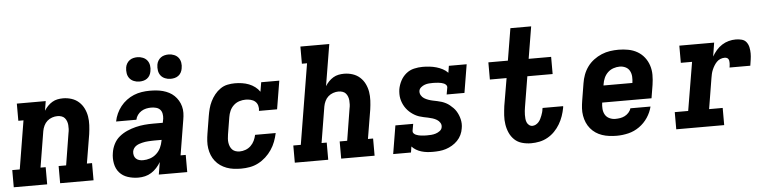

<svg xmlns="http://www.w3.org/2000/svg" viewBox="-47 -987 4893 1225"><g transform="rotate(-5 2399.5 -375.0)"><path d="M-1 0V-110H47L98 -420H65V-530H250L240 -469Q250 -485 263 -498.5Q276 -512 292 -521.5Q308 -531 325.5 -534.5Q343 -538 361 -538Q389 -538 415.5 -529.5Q442 -521 462 -503Q482 -485 494 -460.5Q506 -436 510.5 -409Q515 -382 513.5 -353Q512 -324 508 -296L477 -110H510V0H296V-110H344L377 -314Q380 -327 380.5 -340Q381 -353 380 -365.5Q379 -378 374.5 -390Q370 -402 362 -411Q354 -420 341.5 -424Q329 -428 316 -428Q299 -428 281.5 -422Q264 -416 250.5 -404Q237 -392 229 -375Q221 -358 218 -341L180 -110H213V0Z M797 8Q762 8 729.5 -2.5Q697 -13 676 -37Q655 -61 648.5 -95.5Q642 -130 648 -164Q652 -192 665.5 -219Q679 -246 702 -265Q725 -284 752.5 -296Q780 -308 808 -315Q836 -322 864 -324.5Q892 -327 919 -327H982L987 -353Q989 -369 986 -385Q983 -401 973 -411.5Q963 -422 947.5 -426Q932 -430 916 -430Q900 -430 884 -426.5Q868 -423 853.5 -414Q839 -405 829 -391Q819 -377 816 -361H686Q691 -387 702 -411Q713 -435 729.5 -456Q746 -477 768 -493.5Q790 -510 814.5 -520Q839 -530 865 -534Q891 -538 916 -538Q938 -538 959.5 -536Q981 -534 1001 -528.5Q1021 -523 1039.5 -513.5Q1058 -504 1072.5 -490Q1087 -476 1097.5 -458.5Q1108 -441 1113.5 -420.5Q1119 -400 1118.5 -378.5Q1118 -357 1114 -335L1077 -110H1110V0H928L941 -79Q930 -60 914.5 -43Q899 -26 880 -14Q861 -2 839.5 3Q818 8 797 8ZM836 -100Q859 -100 881.5 -107.5Q904 -115 922 -131.5Q940 -148 950 -169.5Q960 -191 964 -214L965 -219H919Q909 -219 899 -218.5Q889 -218 879 -217.5Q869 -217 859.5 -215.5Q850 -214 839.5 -211.5Q829 -209 819.5 -205.5Q810 -202 801 -196Q792 -190 786 -181Q780 -172 778 -162Q776 -149 779 -136.5Q782 -124 790.5 -115.5Q799 -107 811 -103.5Q823 -100 836 -100ZM1056 -602Q1038 -602 1021 -609Q1004 -616 993.5 -629.5Q983 -643 980 -661.5Q977 -680 980 -699Q982 -712 989 -724Q996 -736 1007 -744Q1018 -752 1031 -755Q1044 -758 1056 -758Q1075 -758 1092 -751Q1109 -744 1119.5 -730.5Q1130 -717 1133 -698.5Q1136 -680 1132 -661Q1130 -648 1123.5 -636Q1117 -624 1106 -616Q1095 -608 1082 -605Q1069 -602 1056 -602ZM856 -602Q838 -602 821 -609Q804 -616 793.5 -629.5Q783 -643 780 -661.5Q777 -680 780 -699Q782 -712 789 -724Q796 -736 807 -744Q818 -752 831 -755Q844 -758 856 -758Q875 -758 892 -751Q909 -744 919.5 -730.5Q930 -717 933 -698.5Q936 -680 932 -661Q930 -648 923.5 -636Q917 -624 906 -616Q895 -608 882 -605Q869 -602 856 -602Z M1455 8Q1431 8 1407.5 5Q1384 2 1362.5 -6Q1341 -14 1323 -26.5Q1305 -39 1291 -56.5Q1277 -74 1268.5 -95Q1260 -116 1256.5 -139Q1253 -162 1254.5 -186Q1256 -210 1260 -234L1278 -344Q1282 -368 1288 -391Q1294 -414 1305 -436.5Q1316 -459 1332 -479Q1348 -499 1369 -513.5Q1390 -528 1414 -533Q1438 -538 1462 -538Q1485 -538 1508 -534.5Q1531 -531 1551.5 -523Q1572 -515 1590 -501.5Q1608 -488 1620 -470L1630 -530H1746L1716 -349H1600Q1603 -366 1598.5 -382.5Q1594 -399 1582 -409.5Q1570 -420 1553.5 -424Q1537 -428 1521 -428Q1501 -428 1480.5 -421.5Q1460 -415 1444 -400Q1428 -385 1419.5 -365.5Q1411 -346 1408 -326L1390 -216Q1388 -203 1387 -189.5Q1386 -176 1388 -163Q1390 -150 1395 -138.5Q1400 -127 1408.5 -118.5Q1417 -110 1429.5 -106Q1442 -102 1455 -102Q1474 -102 1493 -109Q1512 -116 1526.5 -130Q1541 -144 1549.5 -162Q1558 -180 1562 -199H1694Q1688 -171 1678 -144.5Q1668 -118 1651.5 -93.5Q1635 -69 1613 -49Q1591 -29 1565 -15.5Q1539 -2 1511 3Q1483 8 1455 8Z M1799 0V-110H1847L1932 -625H1899V-735H2084L2040 -469Q2050 -485 2063 -498.5Q2076 -512 2092 -521.5Q2108 -531 2125.5 -534.5Q2143 -538 2161 -538Q2189 -538 2215.5 -529.5Q2242 -521 2262 -503Q2282 -485 2294 -460.5Q2306 -436 2310.5 -409Q2315 -382 2313.5 -353Q2312 -324 2308 -296L2277 -110H2310V0H2096V-110H2144L2177 -314Q2180 -327 2180.5 -340Q2181 -353 2180 -365.5Q2179 -378 2174.5 -390Q2170 -402 2162 -411Q2154 -420 2141.5 -424Q2129 -428 2116 -428Q2099 -428 2081.5 -422Q2064 -416 2050.5 -404Q2037 -392 2029 -375Q2021 -358 2018 -341L1980 -110H2013V0Z M2683 8Q2664 8 2645.5 6Q2627 4 2609 -1.5Q2591 -7 2576 -16Q2561 -25 2549 -38L2543 0H2429L2459 -181H2573L2565 -136Q2564 -127 2570 -120.5Q2576 -114 2584 -110.5Q2592 -107 2600.5 -105Q2609 -103 2618 -102Q2627 -101 2636 -100.5Q2645 -100 2654 -100Q2668 -100 2682 -101Q2696 -102 2710.5 -106.5Q2725 -111 2737.5 -120.5Q2750 -130 2752 -144Q2752 -144 2752 -144Q2752 -144 2752 -144Q2755 -159 2747 -172Q2739 -185 2726.5 -192.5Q2714 -200 2700 -204.5Q2686 -209 2671.5 -212Q2657 -215 2642.5 -218Q2628 -221 2614.5 -225.5Q2601 -230 2588.5 -237Q2576 -244 2564.5 -253Q2553 -262 2543.5 -272.5Q2534 -283 2526.5 -295Q2519 -307 2513.5 -320.5Q2508 -334 2505 -348.5Q2502 -363 2502 -378Q2502 -393 2504 -408Q2509 -436 2522.5 -462Q2536 -488 2558.5 -506.5Q2581 -525 2609 -531.5Q2637 -538 2664 -538Q2687 -538 2709 -535.5Q2731 -533 2752 -527Q2773 -521 2792 -511Q2811 -501 2825 -486L2832 -530H2946L2916 -349H2802L2810 -394Q2811 -403 2805 -409.5Q2799 -416 2791.5 -419.5Q2784 -423 2775 -425Q2766 -427 2757 -428Q2748 -429 2739 -429.5Q2730 -430 2721 -430Q2708 -430 2695 -429Q2682 -428 2669 -423.5Q2656 -419 2644.5 -409.5Q2633 -400 2631 -387Q2629 -372 2636.5 -359Q2644 -346 2656 -338.5Q2668 -331 2682 -326Q2696 -321 2710 -318Q2724 -315 2739 -312Q2754 -309 2767.5 -304.5Q2781 -300 2793.5 -293.5Q2806 -287 2817 -278Q2828 -269 2838 -259Q2848 -249 2855.5 -237Q2863 -225 2868.5 -212Q2874 -199 2877.5 -184.5Q2881 -170 2881.5 -155Q2882 -140 2879 -125Q2876 -104 2866.5 -84Q2857 -64 2841.5 -48Q2826 -32 2806.5 -20.5Q2787 -9 2766.5 -2.5Q2746 4 2725 6Q2704 8 2683 8Z M3312 8Q3282 8 3254 0Q3226 -8 3206 -27Q3186 -46 3174.5 -71.5Q3163 -97 3158.5 -126Q3154 -155 3156 -184.5Q3158 -214 3162 -244L3192 -420H3085V-530H3210L3244 -735H3377L3343 -530H3487V-420H3325L3293 -226Q3291 -213 3289.5 -201Q3288 -189 3288 -176Q3288 -163 3289 -151Q3290 -139 3294.5 -128Q3299 -117 3308.5 -109.5Q3318 -102 3330 -102Q3341 -102 3351.5 -107.5Q3362 -113 3370 -122Q3378 -131 3383 -141.5Q3388 -152 3392 -162Q3396 -172 3399 -183Q3402 -194 3403 -205Q3404 -206 3404 -207.5Q3404 -209 3404 -210H3536Q3536 -208 3535.5 -205Q3535 -202 3535 -200Q3530 -173 3521 -147Q3512 -121 3497.5 -96.5Q3483 -72 3463 -51.5Q3443 -31 3418 -17Q3393 -3 3366 2.5Q3339 8 3312 8Z M3861 8Q3837 8 3813 5Q3789 2 3767 -5.5Q3745 -13 3726.5 -25.5Q3708 -38 3693.5 -55.5Q3679 -73 3670 -94Q3661 -115 3657 -138.5Q3653 -162 3654.5 -186Q3656 -210 3660 -234L3678 -344Q3682 -371 3692 -398Q3702 -425 3719 -448.5Q3736 -472 3760 -490Q3784 -508 3810.5 -519Q3837 -530 3864.5 -534Q3892 -538 3919 -538Q3951 -538 3982 -532Q4013 -526 4039 -511Q4065 -496 4083.5 -472.5Q4102 -449 4111.5 -420Q4121 -391 4121 -359.5Q4121 -328 4116 -296L4102 -211H3786Q3783 -191 3784.5 -170.5Q3786 -150 3795.5 -133.5Q3805 -117 3823 -108.5Q3841 -100 3861 -100Q3876 -100 3891.5 -102.5Q3907 -105 3921 -112Q3935 -119 3946.5 -131.5Q3958 -144 3962 -159H4091Q4082 -122 4060 -89Q4038 -56 4005.5 -33Q3973 -10 3935.5 -1Q3898 8 3861 8ZM3804 -319H3989Q3992 -339 3991 -359Q3990 -379 3981 -396Q3972 -413 3954.5 -421.5Q3937 -430 3917 -430Q3897 -430 3876.5 -423Q3856 -416 3840.5 -401Q3825 -386 3816.5 -366.5Q3808 -347 3805 -326Z M4242 0V-110H4328L4380 -420H4308V-530H4531L4517 -442Q4529 -463 4545 -481.5Q4561 -500 4581.5 -513Q4602 -526 4624.5 -532Q4647 -538 4670 -538Q4690 -538 4708.5 -533Q4727 -528 4738 -513.5Q4749 -499 4753 -480Q4757 -461 4757 -441.5Q4757 -422 4754 -402.5Q4751 -383 4748 -363H4615Q4616 -370 4617 -377Q4618 -384 4618 -391.5Q4618 -399 4617 -405.5Q4616 -412 4612.5 -417.5Q4609 -423 4602.5 -425.5Q4596 -428 4589 -428Q4575 -428 4561.5 -422.5Q4548 -417 4538 -406.5Q4528 -396 4520.5 -383.5Q4513 -371 4507.5 -358Q4502 -345 4499 -331.5Q4496 -318 4494 -305L4462 -110H4549V0Z"/></g></svg>

Font: Iosevka Slab XBdExObl
Style: Regular
Weight: 800
Width: 7
Italic angle: -9°
Monospace: yes
Designer: Belleve Invis
Foundry: Belleve Invis
Version: Version 11.1.0; ttfautohint (v1.8.3)